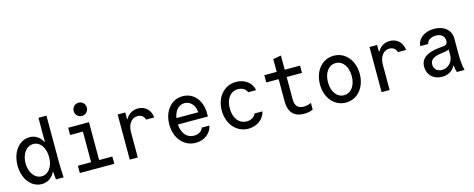

<svg xmlns="http://www.w3.org/2000/svg" viewBox="-36 -1499 5472 2218"><g transform="rotate(-15 2700.0 -389.5)"><path d="M432 0H524C520 -63 517 -129 517 -180V-740H421V-453H416C383 -515 331 -550 263 -550C138 -550 45 -431 45 -270C45 -109 137 10 263 10C333 10 387 -27 420 -94H424C426 -63 429 -33 432 0ZM284 -77C202 -77 141 -159 141 -270C141 -381 202 -463 284 -463C366 -463 423 -383 423 -270C423 -157 365 -77 284 -77Z M718 0H1130V-87H972V-540H723V-453H876V-87H718ZM834 -709C834 -666 869 -630 913 -630C958 -630 992 -666 992 -709C992 -754 958 -789 913 -789C869 -789 834 -754 834 -709Z M1411 0V-305C1411 -398 1460 -463 1531 -463C1575 -463 1607 -438 1617 -398H1715C1705 -489 1644 -547 1558 -547C1493 -547 1441 -514 1410 -458H1406V-540H1315V0Z M1957 -248H2316V-285C2316 -442 2224 -550 2093 -550C1958 -550 1861 -435 1861 -273C1861 -108 1962 10 2104 10C2206 10 2287 -51 2306 -142H2215C2200 -100 2158 -75 2105 -75C2020 -75 1964 -142 1957 -248ZM2093 -467C2164 -467 2215 -410 2221 -324H1960C1974 -412 2024 -467 2093 -467Z M2844 -142C2830 -102 2789 -77 2737 -77C2644 -77 2584 -155 2584 -272C2584 -387 2642 -463 2732 -463C2783 -463 2824 -438 2838 -398H2933C2918 -488 2835 -550 2732 -550C2590 -550 2488 -433 2488 -272C2488 -110 2592 10 2734 10C2836 10 2921 -52 2940 -142Z M3313 -185V-453H3496V-540H3313V-710L3217 -693V-540H3069V-453H3217V-185C3217 -57 3280 10 3401 10C3440 10 3477 3 3506 -12V-92C3477 -78 3446 -71 3416 -71C3347 -71 3313 -108 3313 -185Z M3900 10C4038 10 4138 -108 4138 -270C4138 -432 4038 -550 3900 -550C3762 -550 3662 -432 3662 -270C3662 -108 3762 10 3900 10ZM3900 -78C3816 -78 3758 -156 3758 -270C3758 -384 3816 -462 3900 -462C3984 -462 4042 -384 4042 -270C4042 -156 3984 -78 3900 -78Z M4423 0V-305C4423 -398 4472 -463 4543 -463C4587 -463 4619 -438 4629 -398H4727C4717 -489 4656 -547 4570 -547C4505 -547 4453 -514 4422 -458H4418V-540H4327V0Z M5203 -381C5203 -347 5187 -330 5151 -327L5107 -323C4952 -308 4877 -254 4877 -155C4877 -58 4948 10 5050 10C5121 10 5176 -23 5206 -80H5211C5214 -48 5220 -22 5227 0H5319C5306 -49 5299 -113 5299 -193V-382C5299 -482 5219 -550 5100 -550C4985 -550 4900 -486 4897 -398H4991C4996 -440 5040 -469 5100 -469C5164 -469 5203 -435 5203 -381ZM5203 -277V-208C5203 -129 5144 -67 5069 -67C5011 -67 4974 -103 4974 -156C4974 -214 5017 -244 5116 -256L5158 -262C5176 -264 5191 -269 5203 -277Z"/></g></svg>

Font: CommitMono
Style: 500Regular
Weight: 500
Monospace: yes
Designer: Eigil Nikolajsen
Foundry: Eigil Nikolajsen
Version: Version 1.143